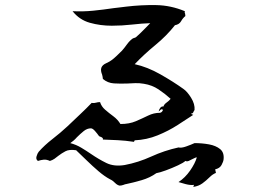

<svg xmlns="http://www.w3.org/2000/svg" viewBox="-20 -734 1040 754"><path d="M858 -108Q857 -99 850 -86Q843 -73 825 -69L828 -55Q815 -50 802.5 -37.5Q790 -25 775 -14Q760 -3 739 0L742 -8Q728 -6 709 -11Q690 -16 681 -19Q707 -36 726.5 -64Q746 -92 753 -116Q749 -116 744.5 -113.5Q740 -111 735 -109Q728 -105 721 -102Q714 -99 708 -102Q701 -95 678.5 -84.5Q656 -74 631.5 -65Q607 -56 594 -54Q569 -36 536.5 -26.5Q504 -17 475 -11Q472 -11 465 -8Q462 -7 458 -6Q454 -5 450 -5Q440 -7 431.5 -16Q423 -25 412 -30Q391 -41 367 -61.5Q343 -82 320 -104.5Q297 -127 279 -144Q252 -148 237 -140Q222 -132 209 -122Q202 -116 194 -110.5Q186 -105 176 -102Q163 -108 152 -107Q141 -106 129 -102Q120 -108 123.5 -120Q127 -132 132 -138Q155 -164 186 -188Q217 -212 245 -238Q270 -262 294.5 -285Q319 -308 340 -330Q346 -329 350 -329.5Q354 -330 358 -331Q361 -332 364.5 -332.5Q368 -333 373 -333Q378 -316 393 -303Q408 -290 425 -277.5Q442 -265 453 -247Q488 -247 513.5 -258Q539 -269 561.5 -280Q584 -291 608 -291Q616 -292 620 -302Q616 -308 609.5 -302Q603 -296 603 -296Q604 -303 609 -310Q614 -317 622 -316Q624 -324 634.5 -331.5Q645 -339 650 -346Q628 -366 602.5 -383Q577 -400 545 -405Q528 -408 511.5 -407.5Q495 -407 479 -406Q452 -405 427.5 -406.5Q403 -408 384 -424Q384 -428 383 -432Q382 -436 381 -441Q378 -448 377 -455Q376 -462 378 -468Q382 -479 396.5 -485.5Q411 -492 420 -499Q429 -506 439 -515.5Q449 -525 459 -535Q468 -545 478 -559Q488 -573 500 -582Q503 -584 507 -585Q511 -586 514 -588Q531 -603 545 -617.5Q559 -632 570 -643Q538 -642 498.5 -637.5Q459 -633 419 -633Q374 -633 333 -644.5Q292 -656 265 -690Q306 -688 346 -692Q386 -696 426 -702Q439 -703 451.5 -705Q464 -707 476 -708Q535 -715 593 -714Q651 -713 706 -690Q705 -686 705.5 -684Q706 -682 707 -680Q708 -675 708 -671Q698 -663 691 -650.5Q684 -638 667 -635Q635 -594 590 -557Q545 -520 509 -482Q559 -471 610 -442Q661 -413 700 -385Q715 -375 730.5 -350Q746 -325 744 -302Q741 -298 739 -293Q737 -288 730 -288Q731 -286 735 -284.5Q739 -283 739 -283Q713 -266 677.5 -243Q642 -220 599 -202.5Q556 -185 509 -183L506 -177Q472 -182 442.5 -183.5Q413 -185 384 -186Q386 -192 377 -196Q374 -197 371.5 -198Q369 -199 367 -202Q363 -208 353.5 -219Q344 -230 337 -230Q322 -230 308.5 -219Q295 -208 282 -195Q276 -188 269 -182Q262 -176 256 -172Q279 -166 299 -154Q319 -142 338 -129Q367 -109 397.5 -94Q428 -79 470 -86Q523 -96 574.5 -119.5Q626 -143 681 -155Q692 -152 711.5 -159Q731 -166 744 -172Q774 -172 801 -167Q828 -162 844.5 -148.5Q861 -135 858 -108Z"/></svg>

Font: Yuji Boku
Style: Regular
Weight: 400
Designer: Kataoka Yuji
Foundry: Kinuta Font Factory
Version: Version 3.002